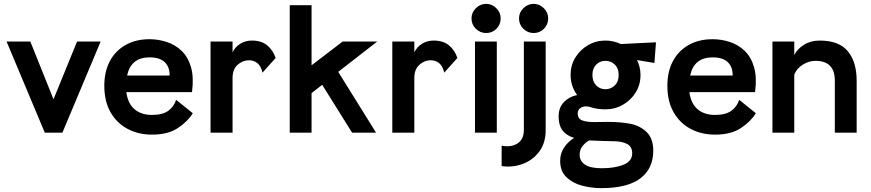

<svg xmlns="http://www.w3.org/2000/svg" viewBox="-20 -687 4507 994"><path d="M212 0 14 -472H137L257 -173L379 -472H501L303 0Z M978 -101Q953 -59 901.5 -24.5Q850 10 767 10Q696 10 640 -20Q584 -50 552 -106.5Q520 -163 520 -243Q520 -316 548.5 -370Q577 -424 630 -454Q683 -484 754 -484Q800 -484 844 -469.5Q888 -455 921 -423Q954 -391 969 -338.5Q984 -286 974 -210H634Q642 -151 676.5 -121.5Q711 -92 767 -92Q821 -92 850.5 -113Q880 -134 892 -170ZM754 -390Q658 -390 638 -296H858Q859 -339 833.5 -364.5Q808 -390 754 -390Z M1070 0V-472H1184V-416Q1198 -445 1224.5 -461Q1251 -477 1284 -477Q1333 -477 1363 -452.5Q1393 -428 1407 -387L1339 -311Q1331 -345 1312.5 -360Q1294 -375 1269 -375Q1236 -375 1209.5 -351Q1183 -327 1184 -279V0Z M1480 0V-660H1593V-349L1754 -472H1933L1731 -315L1927 0H1803L1648 -248L1593 -205V0Z M2011 0V-472H2125V-416Q2139 -445 2165.5 -461Q2192 -477 2225 -477Q2274 -477 2304 -452.5Q2334 -428 2348 -387L2280 -311Q2272 -345 2253.5 -360Q2235 -375 2210 -375Q2177 -375 2150.5 -351Q2124 -327 2125 -279V0Z M2439 0V-472H2552V0ZM2497 -516Q2466 -516 2443.5 -538Q2421 -560 2421 -592Q2421 -622 2443.5 -644.5Q2466 -667 2497 -667Q2527 -667 2549.5 -644.5Q2572 -622 2572 -592Q2572 -560 2550 -538Q2528 -516 2497 -516Z M2577 67Q2625 77 2658.5 56Q2692 35 2692 -14V-472H2805V-14Q2805 53 2772 97.5Q2739 142 2686.5 161.5Q2634 181 2577 173ZM2743 -516Q2712 -516 2689.5 -538Q2667 -560 2667 -592Q2667 -622 2689.5 -644.5Q2712 -667 2743 -667Q2773 -667 2795.5 -644.5Q2818 -622 2818 -592Q2818 -560 2796 -538Q2774 -516 2743 -516Z M3362 93Q3362 186 3295 236.5Q3228 287 3093 287Q3042 287 2993 274Q2944 261 2912 230Q2880 199 2880 145Q2880 108 2900 77.5Q2920 47 2952 27Q2913 15 2892.5 -11.5Q2872 -38 2872 -84Q2872 -130 2899.5 -158.5Q2927 -187 2968 -195Q2934 -241 2934 -299Q2934 -349 2958.5 -389Q2983 -429 3024 -453Q3065 -477 3114 -477Q3156 -477 3194 -459L3376 -468L3368 -361L3278 -376Q3296 -339 3296 -299Q3296 -249 3271.5 -209Q3247 -169 3205.5 -145Q3164 -121 3114 -121Q3094 -121 3076 -123.5Q3058 -126 3041 -131Q3026 -137 3009 -136Q2993 -135 2982 -125.5Q2971 -116 2971 -99Q2971 -72 2994.5 -63.5Q3018 -55 3056 -55L3125 -56Q3194 -56 3244 -46Q3294 -36 3328 -3Q3362 30 3362 93ZM3114 -225Q3142 -225 3162.5 -244.5Q3183 -264 3183 -299Q3183 -333 3163 -352.5Q3143 -372 3114 -372Q3086 -372 3066.5 -352.5Q3047 -333 3047 -299Q3047 -265 3066.5 -245Q3086 -225 3114 -225ZM2981 113Q2980 145 3007.5 164.5Q3035 184 3095 184Q3164 184 3208.5 165.5Q3253 147 3253 107Q3253 72 3226 58Q3199 44 3154 44L3105 43Q3064 42 3031 40Q3015 47 2998 66.5Q2981 86 2981 113Z M3893 -101Q3868 -59 3816.5 -24.5Q3765 10 3682 10Q3611 10 3555 -20Q3499 -50 3467 -106.5Q3435 -163 3435 -243Q3435 -316 3463.5 -370Q3492 -424 3545 -454Q3598 -484 3669 -484Q3715 -484 3759 -469.5Q3803 -455 3836 -423Q3869 -391 3884 -338.5Q3899 -286 3889 -210H3549Q3557 -151 3591.5 -121.5Q3626 -92 3682 -92Q3736 -92 3765.5 -113Q3795 -134 3807 -170ZM3669 -390Q3573 -390 3553 -296H3773Q3774 -339 3748.5 -364.5Q3723 -390 3669 -390Z M3979 0V-472H4092V-402Q4107 -433 4142 -455Q4177 -477 4223 -477Q4324 -477 4369.5 -421.5Q4415 -366 4415 -269V0H4302V-269Q4302 -372 4202 -372Q4168 -372 4136.5 -352.5Q4105 -333 4092 -301V0Z"/></svg>

Font: Lil Grotesk Bold
Style: Regular
Weight: 700
Designer: Bastien Sozeau
Foundry: NBR — Bastien Sozeau
Version: Version 4.002; ttfautohint (v1.8.4.7-5d5b)